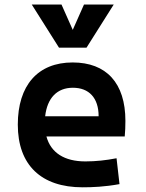

<svg xmlns="http://www.w3.org/2000/svg" viewBox="-20 -796 626 826"><path d="M335.4 9.8C376.5 9.8 429.7 7.8 494.1 -3.9L481.4 -115.2C436 -106.4 392.6 -101.6 347.2 -101.6C257.3 -101.6 198.7 -138.7 179.7 -209H516.6C518.6 -230 519.5 -251.5 519.5 -275.9C519.5 -439.5 437 -527.3 292.5 -527.3C142.6 -527.3 56.6 -428.7 56.6 -259.8C56.6 -85.9 157.2 9.8 335.4 9.8ZM233.9 -590.8H352.1L469.2 -776.4H341.3L293 -667.5L244.6 -776.4H116.7ZM174.3 -295.9C183.1 -374.5 225.6 -418.5 293.5 -418.5C362.8 -418.5 404.3 -375 404.3 -295.9Z"/></svg>

Font: Cascadia Mono SemiBold
Style: Regular
Weight: 600
Monospace: yes
Designer: Aaron Bell
Foundry: Saja Typeworks
Version: Version 2404.023